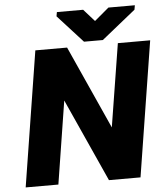

<svg xmlns="http://www.w3.org/2000/svg" viewBox="-59 -954 871 1006"><g transform="rotate(-5 376.0 -450.5)"><path d="M35 0H207L276 -436L473 0H639L752 -711H582L512 -274L315 -711H148ZM274 -879 406 -734H505L684 -878L688 -901H549L473 -837L416 -901H278Z"/></g></svg>

Font: Asimov Pro
Style: UltObl
Weight: 900
Designer: Google
Version: Version 2.000980; 2014